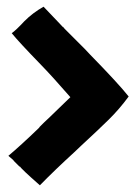

<svg xmlns="http://www.w3.org/2000/svg" viewBox="-20 -558 404 573"><path d="M98 -178H97L111 -192L129 -209L190 -268Q137 -329 100 -367Q35 -434 15 -459Q27 -467 53 -495Q78 -520 110 -538L151 -495L168 -477V-478L173 -472L212 -433L233 -412L249 -395Q334 -308 364 -270Q336 -232 305 -201.5Q274 -171 222 -123L202 -104Q144 -51 99 -5Q42 -55 39 -62V-60L20 -79H21L5 -93Q41 -123 98 -178Z"/></svg>

Font: Londrina Solid Black
Style: Regular
Weight: 900
Designer: Marcelo Magalhaes
Foundry: Marcelo Magalhães
Version: Version 1.002